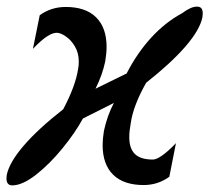

<svg xmlns="http://www.w3.org/2000/svg" viewBox="-22 -546 642 580"><path d="M292 -151Q288 -126 288 -108Q288 -49.5 319.8 -18.2Q351.5 13 412 13Q455 13 489.5 -12L509.5 -113.5Q486 -89 468.2 -76.5Q450.5 -64 440 -64Q402.5 -64 385.5 -80.8Q368.5 -97.5 368.5 -131.5Q368.5 -150 373 -174Q380.5 -227 419.5 -296Q495.5 -356 538.8 -406.2Q582 -456.5 589.5 -494Q590.5 -502 590.5 -505Q590.5 -516 586.2 -521Q582 -526 573 -526Q554.5 -526 528 -506Q477 -478.5 434.5 -432Q392 -385.5 360.5 -324L266.5 -278Q287.5 -320 296 -361Q300 -386 300 -404Q300 -462.5 268.2 -493.8Q236.5 -525 176.5 -525Q132.5 -525 98 -500L77.5 -398.5Q102 -424 119.2 -435.5Q136.5 -447 149.5 -447Q160.5 -447 176.5 -436.2Q192.5 -425.5 204.2 -405.8Q216 -386 216 -359.5Q216 -348 214 -338Q206.5 -287 169 -216Q93 -156.5 49.8 -106.2Q6.5 -56 -1.5 -18Q-2.5 -10 -2.5 -7.5Q-2.5 14 15 14Q45.5 14 86.8 -18.2Q128 -50.5 166.8 -98Q205.5 -145.5 228.5 -188L322 -235Q302 -197 292 -151Z"/></svg>

Font: JuliaMono Italic
Style: Regular
Weight: 400
Italic angle: -9°
Monospace: yes
Designer: cormullion
Foundry: corm
Version: Version 0.049; ttfautohint (v1.8.4)